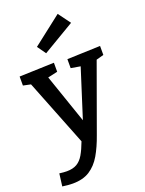

<svg xmlns="http://www.w3.org/2000/svg" viewBox="-197 -914 939 1243"><g transform="rotate(-20 272.5 -292.0)"><path d="M10 235 21 149Q52 153 72 153Q114 153 141.5 137Q169 121 188.5 87.5Q208 54 227 3L46 -455L-6 -466V-528L233 -536V-474L166 -459L282 -122L388 -455L323 -466V-528L551 -536V-474L500 -460L334 -1Q308 73 276.5 127Q245 181 198.5 211Q152 241 81 241Q50 241 10 235ZM207 -611 165 -670 364 -825 426 -741Z"/></g></svg>

Font: Bitter SemiBold
Style: Regular
Weight: 600
Designer: Sol Matas, and Bitter project Authors
Foundry: Sol Matas
Version: Version 2.001